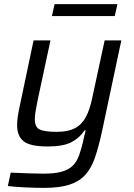

<svg xmlns="http://www.w3.org/2000/svg" viewBox="-20 -706 651 932"><path d="M194 206Q149 206 99.5 203.5Q50 201 18 197L32 132Q80 134 121 135.5Q162 137 190 137Q247 137 281 127Q315 117 334 97.5Q353 78 363.5 49Q374 20 383 -18Q386 -32 389 -45.5Q392 -59 396 -73H390Q368 -38 328 -16.5Q288 5 212 5Q127 5 95 -20Q63 -45 63 -99Q63 -118 66.5 -141.5Q70 -165 76 -192L143 -510H225L163 -221Q157 -190 153 -167.5Q149 -145 149 -128Q149 -88 173.5 -77Q198 -66 256 -66Q309 -66 342.5 -83Q376 -100 396 -136.5Q416 -173 428 -232L488 -510H569L474 -63Q458 10 440 61.5Q422 113 392.5 144.5Q363 176 315.5 191Q268 206 194 206ZM232 -628 245 -686H550L537 -628Z"/></svg>

Font: Saira
Style: Italic
Weight: 400
Italic angle: -12°
Designer: Hector Gatti with collaboration of the Omnibus-Type team
Foundry: Omnibus-Type
Version: Version 1.100; ttfautohint (v1.8.3)